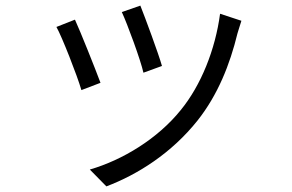

<svg xmlns="http://www.w3.org/2000/svg" viewBox="-20 -593 1040 684"><path d="M480 -573 414 -550C434 -507 481 -379 491 -334L557 -358C545 -401 496 -533 480 -573ZM840 -519 764 -544C747 -416 696 -289 624 -201C542 -99 417 -23 300 11L359 71C470 29 591 -47 684 -164C756 -255 799 -363 826 -474C830 -486 834 -501 840 -519ZM247 -523 181 -497C200 -464 255 -324 270 -272L338 -298C319 -349 266 -482 247 -523Z"/></svg>

Font: Noto Sans KR DemiLight
Style: Regular
Weight: 350
Designer: Ryoko NISHIZUKA 西塚涼子 (kana, bopomofo & ideographs); Paul D. Hunt (Latin, Greek & Cyrillic); Sandoll Communications 산돌커뮤니
Foundry: Adobe
Version: Version 2.004;hotconv 1.0.118;makeotfexe 2.5.65603